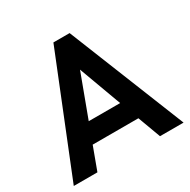

<svg xmlns="http://www.w3.org/2000/svg" viewBox="-156 -846 987 995"><g transform="rotate(-30 337.0 -348.5)"><path d="M288.5 -697H385.5L665 0H524L473.5 -136.5H200L149.5 0H8ZM431 -252 337.5 -506 243 -252Z"/></g></svg>

Font: HK Grotesk
Style: Bold
Weight: 700
Designer: Alfredo Marco Pradil
Foundry: Hanken Design Co.
Version: Version 3.001